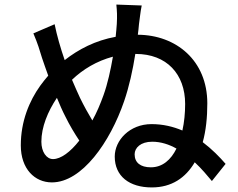

<svg xmlns="http://www.w3.org/2000/svg" viewBox="-20 -805 1040 840"><path d="M640 -73C594 -73 569 -94 569 -130C569 -158 595 -185 646 -185C684 -185 720 -173 752 -155C728 -106 691 -73 640 -73ZM433 -389C419 -350 403 -312 384 -278C366 -308 348 -340 330 -377C320 -398 308 -426 295 -456C343 -502 403 -538 474 -557C464 -499 451 -439 433 -389ZM212 -109C183 -109 161 -141 161 -185C161 -249 189 -317 229 -377C241 -348 253 -320 265 -297C285 -256 307 -220 327 -190C288 -140 246 -109 212 -109ZM489 -785C492 -755 493 -738 491 -700C490 -683 488 -664 486 -644C397 -628 323 -589 263 -542C245 -594 229 -649 219 -699L126 -659C146 -612 153 -587 164 -551C172 -528 181 -501 191 -474C178 -459 167 -445 156 -430C108 -363 71 -274 71 -169C71 -66 132 -7 207 -7C339 -7 462 -184 523 -362C545 -426 561 -499 572 -569H574C709 -569 790 -481 790 -350C790 -310 786 -270 778 -234C738 -251 693 -262 643 -262C547 -262 482 -191 482 -120C482 -34 546 15 644 15C731 15 792 -27 832 -95C862 -67 887 -37 907 -13L967 -88C941 -118 908 -152 867 -183C881 -233 887 -291 887 -353C887 -540 751 -652 583 -653C585 -669 587 -684 588 -699C591 -718 594 -753 600 -781Z"/></svg>

Font: Noto Sans Japanese Medium
Style: Regular
Weight: 500
Designer: Ryoko NISHIZUKA (kana & ideographs); Paul D. Hunt (Latin, Greek & Cyrillic); Wenlong ZHANG (bopomofo); Sandoll Communica
Foundry: Adobe Systems Incorporated
Version: Version 1.000;PS 1;hotconv 1.0.78;makeotf.lib2.5.61930